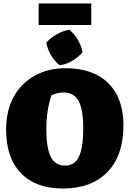

<svg xmlns="http://www.w3.org/2000/svg" viewBox="-20 -1064 741 1098"><path d="M339 14Q185 14 100 -73.5Q15 -161 15 -322Q15 -432 58.5 -510.5Q102 -589 179 -631.5Q256 -674 355 -674Q513 -674 599.5 -588Q686 -502 686 -347Q686 -175 594.5 -80.5Q503 14 339 14ZM353 -117Q407 -117 431.5 -168Q456 -219 456 -330Q456 -438 429.5 -486.5Q403 -535 342 -535Q308 -535 274 -519Q245 -431 245 -326Q245 -217 270.5 -167Q296 -117 353 -117ZM201 -921V-1044H502V-921ZM377 -894Q406 -869 426 -835Q446 -801 452 -765Q428 -737 393 -716Q358 -695 321 -691Q293 -713 272 -748Q251 -783 245 -821Q270 -848 305 -868Q340 -888 377 -894Z"/></svg>

Font: Piazzolla SC Black
Style: Regular
Weight: 900
Designer: Juan Pablo del Peral
Foundry: Huerta Tipografica
Version: Version 1.330